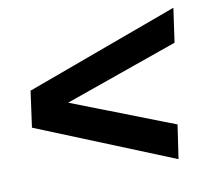

<svg xmlns="http://www.w3.org/2000/svg" viewBox="-64 -586 739 665"><g transform="rotate(-10 306.0 -254.0)"><path d="M512.5 5 31.5 -190.5 49 -317.5 586 -514.5 569 -394.5 170 -254 530 -114Z"/></g></svg>

Font: Chivo Medium
Style: Italic
Weight: 500
Italic angle: -8.05°
Designer: Hector Gatti
Foundry: Omnibus-Type
Version: Version 2.002